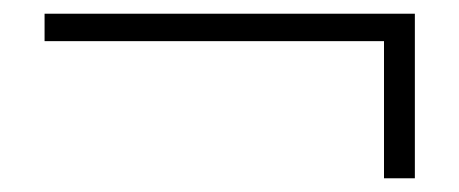

<svg xmlns="http://www.w3.org/2000/svg" viewBox="-20 -470 670 280"><path d="M585 -450V-410V-210H540V-410H45V-450Z"/></svg>

Font: Kumar One
Style: Regular
Weight: 400
Designer: Parimal Parmar
Foundry: Indian Type Foundry
Version: Version 1.001;PS 1.001;hotconv 1.0.88;makeotf.lib2.5.647800